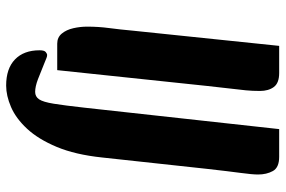

<svg xmlns="http://www.w3.org/2000/svg" viewBox="-168 -568 906 609"><g transform="rotate(90 284.5 -263.0)"><path d="M118 8Q98 8 86 -6.5Q74 -21 69 -43Q64 -65 64 -87Q64 -123 68.5 -156.5Q73 -190 77 -234L125 -696H211Q243 -696 255.5 -679Q268 -662 268 -635Q268 -611 266 -590.5Q264 -570 260.5 -541.5Q257 -513 252 -466L202 8ZM251 170Q197 170 168 142Q139 114 139 64Q139 49 144.5 44.5Q150 40 154 40Q159 40 164.5 42.5Q170 45 183 50Q207 60 230.5 69Q254 78 271 78Q286 78 294.5 65.5Q303 53 308.5 19Q314 -15 321 -78L389 -696H477Q511 -696 522 -676Q533 -656 533 -629Q533 -611 528 -574Q523 -537 515 -466L479 -134Q470 -49 445.5 9.5Q421 68 388 103.5Q355 139 319 154.5Q283 170 251 170Z"/></g></svg>

Font: Alkatra SemiBold
Style: Regular
Weight: 600
Designer: Suman Bhandary
Version: Version 1.100;gftools[0.9.22]